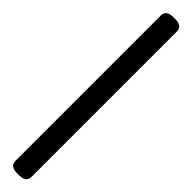

<svg xmlns="http://www.w3.org/2000/svg" viewBox="19 -170 550 550"><g transform="rotate(-45 294.5 105.5)"><path d="M0 138Q-22 138 -22 109V102Q-22 73 0 73H589Q611 73 611 102V109Q611 138 589 138Z"/></g></svg>

Font: Asap Semi Expanded Medium
Style: Regular
Weight: 500
Width: 6
Designer: Pablo Cosgaya
Foundry: Omnibus-Type
Version: Version 3.001; ttfautohint (v1.8.4.7-5d5b)